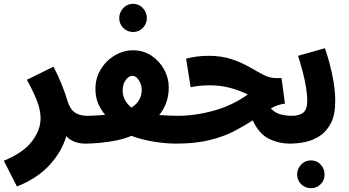

<svg xmlns="http://www.w3.org/2000/svg" viewBox="-56 -749 1831 1008"><path d="M33 230 -36 95Q66 53 111.5 -6.5Q157 -66 157 -128Q157 -172 137 -222.5Q117 -273 85 -330L225 -399Q249 -353 268 -305.5Q287 -258 296 -226Q310 -178 335.5 -159.5Q361 -141 403 -141Q439 -141 456.5 -120Q474 -99 474 -70Q474 -36 453 -15.5Q432 5 393 5Q329 5 292 -34Q269 46 205 116.5Q141 187 33 230Z M393 5 403 -141Q423 -141 447 -142.5Q471 -144 496 -146Q472 -175 458.5 -208Q445 -241 445 -283Q445 -339 473 -385Q501 -431 546.5 -458Q592 -485 642 -485Q697 -485 739.5 -456.5Q782 -428 806 -383.5Q830 -339 830 -291Q830 -246 816.5 -209.5Q803 -173 780 -145Q807 -143 832.5 -142Q858 -141 879 -141Q914 -141 932 -120Q950 -99 950 -70Q950 -37 928.5 -16Q907 5 869 5Q812 5 747 -6Q682 -17 634 -36Q600 -21 556 -12Q512 -3 468.5 1Q425 5 393 5ZM588 -273Q588 -249 599 -226.5Q610 -204 634 -184Q688 -218 688 -277Q688 -305 673 -328Q658 -351 639 -351Q621 -351 604.5 -329.5Q588 -308 588 -273ZM643 -581Q612 -581 591 -602.5Q570 -624 570 -654Q570 -684 591 -706.5Q612 -729 643 -729Q673 -729 694 -706.5Q715 -684 715 -654Q715 -624 694 -602.5Q673 -581 643 -581Z M868 5 878 -141Q969 -141 1066.5 -168Q1164 -195 1245 -253Q1195 -277 1147 -289Q1099 -301 1046 -301Q1021 -301 996 -299Q971 -297 945 -291L921 -441Q977 -456 1038 -456Q1107 -456 1159.5 -438.5Q1212 -421 1252.5 -397.5Q1293 -374 1326.5 -356.5Q1360 -339 1393 -339H1422L1440 -205Q1421 -203 1402.5 -196.5Q1384 -190 1366 -180Q1387 -157 1415 -149Q1443 -141 1477 -141Q1513 -141 1530.5 -120Q1548 -99 1548 -70Q1548 -36 1526.5 -15.5Q1505 5 1467 5Q1407 5 1355 -21Q1303 -47 1271 -117Q1228 -89 1173.5 -60.5Q1119 -32 1044.5 -13.5Q970 5 868 5Z M1466 5 1476 -141Q1516 -141 1536.5 -158Q1557 -175 1557 -221Q1557 -253 1550 -294.5Q1543 -336 1531.5 -378.5Q1520 -421 1509 -456L1650 -496Q1662 -461 1674.5 -415Q1687 -369 1695.5 -318Q1704 -267 1704 -217Q1704 -146 1681 -102Q1658 -58 1621.5 -34.5Q1585 -11 1544 -3Q1503 5 1466 5ZM1577 239Q1546 239 1525 218Q1504 197 1504 167Q1504 137 1525 115Q1546 93 1577 93Q1607 93 1627.5 115Q1648 137 1648 167Q1648 197 1627.5 218Q1607 239 1577 239Z"/></svg>

Font: Noto Sans Arabic UI Cn XBd
Style: Regular
Weight: 800
Width: 3
Designer: Monotype Design Team, Nadine Chahine and Nizar Qandah
Foundry: Monotype Imaging Inc.
Version: Version 2.010; ttfautohint (v1.8.4.7-5d5b)